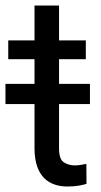

<svg xmlns="http://www.w3.org/2000/svg" viewBox="-26 -677 373 707"><path d="M191.4 -368.2V-459H290V-528.3H191.4V-656.7H101.1V-528.3H4.4V-459H101.1V-368.2H-5.9V-293.9H101.1V-131.3C101.1 -25.4 155.8 9.8 222.7 9.8C255.4 9.8 278.3 4.4 292.5 0L292 -73.7C283.7 -71.8 264.6 -67.9 249.5 -67.9C234.4 -67.9 221.2 -71.8 209.5 -79.1C197.3 -86.4 191.4 -104 191.4 -130.9V-293.9H305.2V-368.2Z"/></svg>

Font: Vazirmatn
Style: Regular
Weight: 400
Designer: Saber Rastikerdar
Foundry: Saber Rastikerdar
Version: Version 33.003